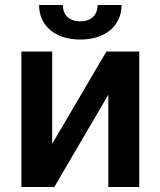

<svg xmlns="http://www.w3.org/2000/svg" viewBox="-20 -753 646 773"><path d="M408.4 -545.5H540.5V0H416.2V-371.8L198.5 0H66.1V-545.5H190V-174ZM469.5 -733Q469.5 -701.7 457.7 -676.1Q446 -650.6 424.5 -632.3Q403.1 -614 372.2 -603.9Q341.3 -593.8 302.9 -593.8Q264.9 -593.8 234.2 -603.9Q203.5 -614 182 -632.3Q160.5 -650.6 149 -676.1Q137.4 -701.7 137.4 -733H233Q233 -720.2 236.7 -708.3Q240.4 -696.4 248.8 -687.3Q257.1 -678.3 270.4 -672.8Q283.7 -667.3 302.9 -667.3Q321.7 -667.3 335 -672.6Q348.4 -677.9 356.7 -687Q365.1 -696 369.1 -707.9Q373.2 -719.8 373.2 -733Z"/></svg>

Font: Interop SemBd
Style: Regular
Weight: 600
Designer: Rasmus Andersson, Google, Jang Haemin
Foundry: jhaemin
Version: Version 1.008